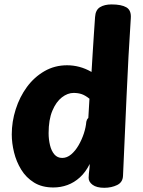

<svg xmlns="http://www.w3.org/2000/svg" viewBox="-20 -854 660 886"><path d="M418.7 -775.4Q420.7 -808.1 441.4 -820.8Q462.2 -833.6 494.8 -833.6Q540.2 -833.6 563.3 -820.1Q586.3 -806.6 583.6 -769.8Q572.1 -596.3 564 -409.7Q555.9 -223.1 547.7 -44Q546.9 -12.9 520.6 -0.2Q494.3 12.6 461 12.6Q426.1 12.6 407.4 -1.1Q388.8 -14.7 389 -33.7Q389.2 -43.6 390.1 -52.7Q391 -61.9 392.4 -72.8Q393.8 -83.7 394 -97.4Q375.1 -59.4 348.8 -35.6Q322.6 -11.7 291.5 -0.3Q260.4 11.1 226.4 11.1Q173.6 11.1 137 -11.7Q100.4 -34.4 77.9 -71.2Q55.3 -108 44.8 -150.9Q34.3 -193.8 34.3 -233.8Q34.3 -292.8 52.6 -349.9Q70.8 -407.1 104.4 -452.8Q138 -498.4 185.2 -525.6Q232.3 -552.8 289.7 -552.8Q318.2 -552.8 346.3 -545.4Q374.4 -538 402.4 -522Q405.4 -568 407.9 -612.2Q410.4 -656.3 413.4 -697.8Q416.4 -739.2 418.7 -775.4ZM204.3 -239.6Q204.3 -210.9 210.7 -184.3Q217 -157.8 230.9 -141.5Q244.9 -125.2 267.1 -125.2Q289.2 -125.2 308.5 -141.6Q327.8 -158 342.6 -183.6Q357.4 -209.1 366.9 -237.9Q376.3 -266.8 378.3 -292.2Q379.3 -297.4 381.3 -301.6Q383.3 -305.7 387.6 -309.7L392.8 -398.4Q373.4 -414 356.9 -419.6Q340.3 -425.2 319.7 -425.2Q292 -425.2 265.4 -404.6Q238.8 -383.9 221.6 -342.9Q204.3 -301.9 204.3 -239.6Z"/></svg>

Font: Playpen Sans Thai
Style: Regular
Weight: 400
Designer: Sirin Gunkloy, Laura Meseguer, Veronika Burian, José Scaglione
Foundry: TypeTogether
Version: Version 2.000